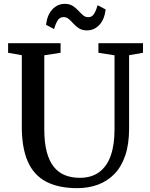

<svg xmlns="http://www.w3.org/2000/svg" viewBox="-20 -967 775 995"><path d="M380.5 8Q282.5 8 218.8 -25.8Q155 -59.5 124 -130Q93 -200.5 93 -310V-681L22 -693.5V-743H294V-693.5L209.5 -680.5V-298.5Q209.5 -228.5 222.2 -180.2Q235 -132 259 -102.2Q283 -72.5 317 -59Q351 -45.5 393.5 -45.5Q454 -45.5 494 -75Q534 -104.5 553.8 -160.2Q573.5 -216 573.5 -295.5V-680.5L490 -693.5V-743H721V-693.5L649 -681V-301Q649 -219.5 629 -161Q609 -102.5 572.8 -65.2Q536.5 -28 487.5 -10Q438.5 8 380.5 8ZM431 -809.5Q406 -809.5 389.5 -820Q373 -830.5 361 -844Q349 -857.5 337 -868Q325 -878.5 309.5 -878.5Q289 -878.5 278.2 -860.2Q267.5 -842 260 -816.5L218.5 -838.5Q224.5 -889.5 251.2 -918.2Q278 -947 315.5 -947Q340.5 -947 356.8 -936.5Q373 -926 385.5 -912.5Q398 -899 409.8 -888.5Q421.5 -878 437 -878Q457 -877.5 468 -896Q479 -914.5 486 -940L527.5 -918Q521.5 -866.5 495 -838Q468.5 -809.5 431 -809.5Z"/></svg>

Font: Merriweather 28pt Medium
Style: Regular
Weight: 500
Version: Version 2.100